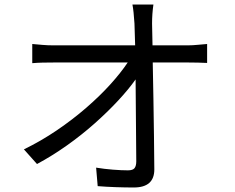

<svg xmlns="http://www.w3.org/2000/svg" viewBox="-20 -803 1040 851"><path d="M86 -141Q162 -178 232 -225.5Q302 -273 362.5 -325.5Q423 -378 469.5 -429.5Q516 -481 546 -526H217Q192 -526 169 -525.5Q146 -525 123 -523V-608Q145 -606 168.5 -604Q192 -602 215 -602H579L576 -699Q574 -728 572 -747.5Q570 -767 567 -783H660Q654 -741 654 -699L656 -602H813Q833 -602 858 -604.5Q883 -607 898 -608V-524Q881 -525 857.5 -525.5Q834 -526 816 -526H657Q659 -451 660 -365Q661 -279 662.5 -197Q664 -115 664 -52Q664 28 573 28Q534 28 492 26.5Q450 25 413 22L406 -60Q442 -54 480.5 -51Q519 -48 547 -48Q569 -48 576.5 -58Q584 -68 584 -88L581 -451Q550 -407 503 -356.5Q456 -306 398.5 -255Q341 -204 276 -158Q211 -112 144 -76Z"/></svg>

Font: Go Noto Current
Style: Regular
Weight: 400
Designer: Monotype Design Team
Foundry: Monotype Imaging Inc.
Version: Version 2.007; ttfautohint (v1.8) -l 8 -r 50 -G 200 -x 14 -D